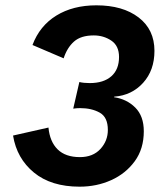

<svg xmlns="http://www.w3.org/2000/svg" viewBox="-20 -691 616 721"><path d="M279 10Q172 10 107.5 -43Q43 -96 29 -182L162 -212Q167 -159 196.5 -130Q226 -101 280 -101Q329 -101 357 -131.5Q385 -162 385 -203Q385 -251 354.5 -268Q324 -285 281 -285Q268 -285 255 -283L278 -383Q294 -379 317 -379Q369 -379 398 -404.5Q427 -430 427 -477Q427 -519 398 -538.5Q369 -558 332 -558Q284 -558 258 -535Q232 -512 219 -472L102 -522Q129 -594 191.5 -632.5Q254 -671 342 -671Q441 -671 500.5 -625.5Q560 -580 560 -500Q560 -427 517.5 -380Q475 -333 409 -328L408 -326Q456 -319 488 -287Q520 -255 520 -198Q520 -132 486 -85.5Q452 -39 397.5 -14.5Q343 10 279 10Z"/></svg>

Font: Work Sans SemiBold
Style: Italic
Weight: 600
Italic angle: -13°
Designer: Wei Huang
Foundry: Wei Huang
Version: Version 2.012; ttfautohint (v1.8.3)